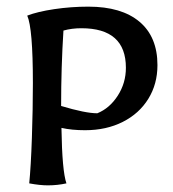

<svg xmlns="http://www.w3.org/2000/svg" viewBox="-20 -552 521 578"><path d="M68 0Q73 -50 76 -137Q79 -224 79 -302Q79 -467 62 -505Q93 -517 143.5 -524.5Q194 -532 246 -532Q346 -532 400 -486.5Q454 -441 454 -356Q454 -299 426.5 -254.5Q399 -210 349.5 -185Q300 -160 236 -160Q196 -160 165 -167Q167 -37 180 0Q153 6 124 6Q100 6 68 0ZM359 -348Q359 -467 225 -467Q196 -467 171 -460Q164 -350 164 -233Q237 -211 273 -211Q310 -226 334.5 -264Q359 -302 359 -348Z"/></svg>

Font: Mirza
Style: Regular
Weight: 400
Designer: Arabic design by Kourosh Beigpour, Latin design by Eduardo Tunni, engineering by Lasse Fister
Version: Version 1.000